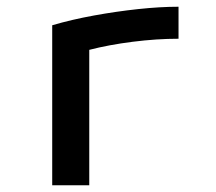

<svg xmlns="http://www.w3.org/2000/svg" viewBox="-20 -550 640 570"><path d="M135 -475Q193 -492 259 -504Q325 -516 390 -523Q455 -530 510 -530V-435Q445 -435 374 -426Q303 -417 245 -402V0H135Z"/></svg>

Font: M PLUS Code Latin 60 Medium
Style: Regular
Weight: 500
Width: 7
Monospace: yes
Designer: Coji Morishita
Foundry: UNDERFOREST DESIGN
Version: Version 1.005; ttfautohint (v1.8.3)